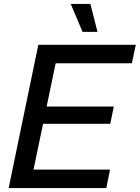

<svg xmlns="http://www.w3.org/2000/svg" viewBox="-20 -957 711 977"><path d="M24 0 175 -729H671L651 -635H237L269 -663L145 -67L125 -94H540L521 0ZM176 -327 192 -415H559L541 -327ZM400 -795 340 -937H440L476 -795Z"/></svg>

Font: Mona Sans ExtraLight Medium
Style: Italic
Weight: 500
Italic angle: -11.6951°
Version: Version 2.000